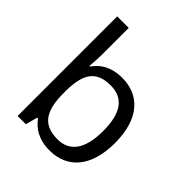

<svg xmlns="http://www.w3.org/2000/svg" viewBox="-210 -893 1036 1036"><g transform="rotate(45 307.5 -375.0)"><path d="M173 -575V-760H85V0H148L166 -68H173C203 -25 255 10 339 10C471 10 560 -84 560 -268C560 -452 472 -545 339 -545C255 -545 203 -510 173 -465H168C170 -487 173 -530 173 -575ZM324 -472C422 -472 469 -404 469 -269C469 -136 422 -63 326 -63C208 -63 173 -135 173 -267V-271C173 -408 210 -472 324 -472Z"/></g></svg>

Font: Noto Sans Inscriptional Parthian
Style: Regular
Weight: 400
Designer: Monotype Design Team
Foundry: Monotype Imaging Inc.
Version: Version 2.003